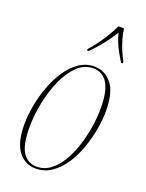

<svg xmlns="http://www.w3.org/2000/svg" viewBox="-146 -838 700 920"><g transform="rotate(20 204.0 -378.0)"><path d="M153 10Q99 10 65 -34.5Q31 -79 31 -172Q31 -215 40 -265.5Q49 -316 67 -365.5Q85 -415 112 -456Q139 -497 174.5 -521.5Q210 -546 253 -546Q306 -546 341.5 -503Q377 -460 377 -362Q377 -319 368 -269Q359 -219 341.5 -169.5Q324 -120 297 -79.5Q270 -39 234 -14.5Q198 10 153 10ZM155 0Q193 0 224 -23Q255 -46 278.5 -85Q302 -124 317.5 -172Q333 -220 341 -271Q349 -322 349 -368Q349 -455 323.5 -495.5Q298 -536 251 -536Q205 -536 169.5 -501.5Q134 -467 109.5 -411.5Q85 -356 72 -291.5Q59 -227 59 -166Q59 -75 85 -37.5Q111 0 155 0ZM193 -614Q211 -633 230.5 -660Q250 -687 267 -715.5Q284 -744 294 -766H323Q325 -744 333 -715.5Q341 -687 352.5 -660Q364 -633 375 -614L374 -606H366Q342 -644 328.5 -672.5Q315 -701 305 -738Q289 -712 274 -691.5Q259 -671 242 -651Q225 -631 201 -606H192Z"/></g></svg>

Font: Noto Serif Display ExtraCondensed Thin
Style: Italic
Weight: 100
Width: 2
Italic angle: -12°
Designer: Monotype Design Team
Foundry: Monotype Imaging Inc.
Version: Version 2.009